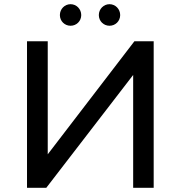

<svg xmlns="http://www.w3.org/2000/svg" viewBox="-20 -897 863 917"><path d="M109 -700V0H201L616 -539V0H714V-700H622L208 -160V-700ZM503 -774C531 -774 554 -796 554 -825C554 -854 531 -877 503 -877C475 -877 452 -854 452 -825C452 -796 475 -774 503 -774ZM317 -774C345 -774 368 -796 368 -825C368 -854 345 -877 317 -877C289 -877 266 -854 266 -825C266 -796 289 -774 317 -774Z"/></svg>

Font: Malon Grotesk Med
Style: Regular
Weight: 500
Designer: Julieta Ulanovsky
Foundry: Julieta Ulanovsky
Version: Version 7.200